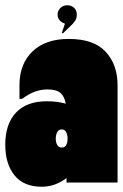

<svg xmlns="http://www.w3.org/2000/svg" viewBox="-20 -694 467 730"><path d="M427 -370V0H233V-17Q189 16 139 16Q70 16 35 -27.5Q0 -71 0 -144Q0 -222 40.5 -265.5Q81 -309 158 -309Q196 -309 230 -300Q225 -328 209.5 -341Q194 -354 160 -354Q111 -354 64 -318H54V-370Q54 -451 103.5 -498.5Q153 -546 241 -546Q337 -546 382 -497Q427 -448 427 -370ZM237 -167Q237 -181 231.5 -191.5Q226 -202 215 -202Q203 -202 197.5 -191.5Q192 -181 192 -166Q192 -153 197.5 -143Q203 -133 215 -133Q227 -133 232 -143Q237 -153 237 -167ZM272 -639Q272 -625 266 -615.5Q260 -606 246 -593L219 -567L215 -569L227 -604Q199 -614 199 -639Q199 -653 209.5 -663.5Q220 -674 235 -674Q252 -674 262 -664Q272 -654 272 -639Z"/></svg>

Font: FFF_tuoi-tre Text
Style: Regular
Weight: 700
Designer: bBox Type GmbH
Foundry: bBox Type GmbH
Version: Version 1.001